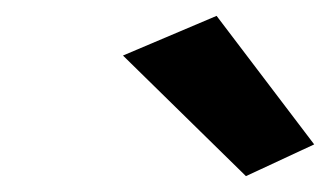

<svg xmlns="http://www.w3.org/2000/svg" viewBox="-20 -726 416 242"><path d="M135 -656 290 -504 376 -544 253 -706Z"/></svg>

Font: Jost* 700 Bold Italic
Style: Bold Italic
Weight: 700
Italic angle: -10°
Version: Version 3.200; ttfautohint (v0.97) -l 8 -r 50 -G 200 -x 14 -